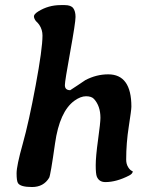

<svg xmlns="http://www.w3.org/2000/svg" viewBox="-20 -734 602 757"><path d="M395.5 -16.1Q370.6 -16.1 361.8 -37.6Q357.4 -48.3 357.4 -82.5Q357.4 -116.7 366.7 -183.6Q376 -250.5 376 -269.5Q376 -315.9 350.6 -343.8Q340.8 -354.5 319.3 -354.5Q297.9 -354.5 273.4 -336.9Q214.8 -294.4 197 -168.5Q179.2 -42.5 173.8 -33.2Q151.9 3.4 106.2 3.4Q60.5 3.4 50.8 -12.2Q45.4 -21 45.4 -50.8Q45.4 -80.6 69.6 -166.7Q93.8 -252.9 120.6 -397.2Q147.5 -541.5 147.5 -593.8Q147.5 -616.7 135.3 -635.3L128.9 -643.6L121.6 -650.9Q113.8 -661.1 113.8 -669.7Q113.8 -678.2 130.9 -689Q170.9 -713.9 219.2 -713.9H235.4Q259.8 -713.9 268.8 -701.7Q277.8 -689.5 277.8 -667.2Q277.8 -645 256.8 -529.5Q235.8 -414.1 235.8 -398.4Q235.8 -378.4 256.8 -378.4Q257.8 -378.4 285.9 -397.5Q314 -416.5 316.4 -418Q359.9 -440.9 406.7 -440.9Q498 -440.9 498 -313.5Q498 -300.8 487.8 -235.4Q477.5 -169.9 477.5 -104.5Q477.5 -87.4 485.4 -74.7Q493.2 -62 503.4 -58.6Q503.4 -49.3 489.3 -42Q439 -16.1 395.5 -16.1Z"/></svg>

Font: Averia Serif Libre
Style: Bold Italic
Weight: 700
Italic angle: -6.90001°
Version: Version 1.002